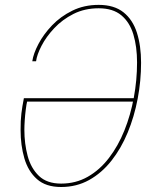

<svg xmlns="http://www.w3.org/2000/svg" viewBox="-20 -762 624 788"><path d="M231 5.5Q168 5.5 131.8 -26.8Q95.5 -59 80 -112.2Q64.5 -165.5 64.5 -228Q64.5 -248.5 65.2 -265Q66 -281.5 67.8 -296.2Q69.5 -311 72 -326Q74.5 -341 78 -359H531.5L528.5 -345H85L92 -348.5Q88.5 -334.5 85.8 -312.5Q83 -290.5 81.5 -268Q80 -245.5 80 -229Q80 -172.5 93.5 -122Q107 -71.5 139.8 -40Q172.5 -8.5 231 -8.5Q291 -8.5 340.2 -36.5Q389.5 -64.5 427.2 -113.8Q465 -163 490.5 -226.5Q516 -290 529.2 -361.5Q542.5 -433 542.5 -505.5Q542.5 -570 527.5 -620.2Q512.5 -670.5 478 -699.2Q443.5 -728 385 -728Q327.5 -728 281.5 -704.8Q235.5 -681.5 202.5 -646.2Q169.5 -611 150.5 -574.2Q131.5 -537.5 128 -510.5H112.5Q117 -542 137.8 -581.5Q158.5 -621 193.5 -657.8Q228.5 -694.5 276.8 -718.2Q325 -742 385 -742Q448.5 -742 486.8 -711.5Q525 -681 542 -627.5Q559 -574 559 -504.5Q559 -430 545 -356.5Q531 -283 504 -217.8Q477 -152.5 437.2 -102.2Q397.5 -52 345.8 -23.2Q294 5.5 231 5.5Z"/></svg>

Font: Epilogue Thin
Style: Italic
Weight: 250
Italic angle: -12°
Designer: Tyler Finck
Foundry: Etcetera Type Co
Version: Version 2.112